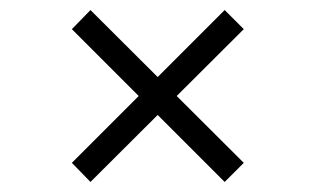

<svg xmlns="http://www.w3.org/2000/svg" viewBox="-20 -541 627 382"><path d="M160 -521 465 -217 427 -179 123 -483ZM427 -521 465 -483 160 -179 123 -217Z"/></svg>

Font: Pathway Extreme 8pt Thin 12pt ExtraLight
Style: Regular
Weight: 250
Version: Version 1.001;gftools[0.9.26]